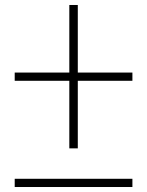

<svg xmlns="http://www.w3.org/2000/svg" viewBox="-20 -750 590 770"><path d="M258 -155V-426H39V-459H258V-730H292V-459H511V-426H292V-155ZM39 0V-33H511V0Z"/></svg>

Font: M PLUS Code Latin SemiExpanded ExtraLight
Style: Regular
Weight: 250
Width: 6
Designer: Coji Morishita
Foundry: UNDERFOREST DESIGN
Version: Version 1.002; ttfautohint (v1.8.3)